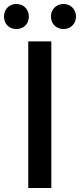

<svg xmlns="http://www.w3.org/2000/svg" viewBox="-45 -945 402 965"><path d="M97 0H213V-737H97ZM37 -799C74 -799 100 -825 100 -862C100 -898 74 -925 37 -925C1 -925 -25 -898 -25 -862C-25 -825 1 -799 37 -799ZM274 -799C310 -799 337 -825 337 -862C337 -898 310 -925 274 -925C238 -925 211 -898 211 -862C211 -825 238 -799 274 -799Z"/></svg>

Font: Noto Sans CJK TC Medium
Style: Regular
Weight: 500
Designer: Ryoko NISHIZUKA 西塚涼子 (kana, bopomofo & ideographs); Paul D. Hunt (Latin, Greek & Cyrillic); Sandoll Communications 산돌커뮤니
Foundry: Adobe
Version: Version 2.004;hotconv 1.0.118;makeotfexe 2.5.65603